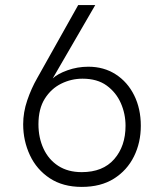

<svg xmlns="http://www.w3.org/2000/svg" viewBox="-20 -720 641 754"><path d="M301 14Q227 14 175.5 -20Q124 -54 97.5 -110.5Q71 -167 71 -232Q71 -279 87 -326Q103 -373 126 -413L287 -700H354L187 -412Q206 -430 245 -444Q284 -458 327 -458Q388 -458 434.5 -428Q481 -398 507 -345.5Q533 -293 533 -226Q533 -160 506 -105.5Q479 -51 427.5 -18.5Q376 14 301 14ZM301 -44Q384 -44 428.5 -95Q473 -146 473 -226Q473 -273 454.5 -315Q436 -357 399 -384Q362 -411 304 -411Q260 -411 220.5 -391.5Q181 -372 156 -332.5Q131 -293 131 -232Q131 -179 151 -136Q171 -93 209 -68.5Q247 -44 301 -44Z"/></svg>

Font: Haskoy Light
Style: Regular
Weight: 300
Designer: Ertekin Erdin
Foundry: Ertekin Erdin
Version: Version 2.000; ttfautohint (v1.8.4.7-5d5b)